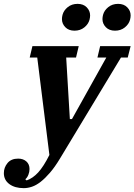

<svg xmlns="http://www.w3.org/2000/svg" viewBox="-103 -763 697 995"><path d="M20 212Q-26 212 -54.5 191Q-83 170 -83 134Q-83 105 -64 82Q-45 59 -9 59Q17 59 33.5 73.5Q50 88 50 113Q50 128 44 143Q38 158 28 166L35 172Q67 161 95 130.5Q123 100 153 40L90 -465H51L65 -524H305L291 -465H240L259 -146H270L448 -465H402L416 -524H574L559 -465H524L207 60Q181 103 156 132Q131 161 108 179Q85 197 63 204.5Q41 212 20 212ZM283 -604Q253 -604 235.5 -622Q218 -640 218 -664Q218 -674 221 -686Q227 -709 248 -726Q269 -743 299 -743Q329 -743 346.5 -725Q364 -707 364 -683Q364 -673 361 -661Q355 -638 334 -621Q313 -604 283 -604ZM493 -604Q463 -604 445.5 -622Q428 -640 428 -664Q428 -674 431 -686Q437 -709 458 -726Q479 -743 509 -743Q539 -743 556.5 -725Q574 -707 574 -683Q574 -673 571 -661Q565 -638 544 -621Q523 -604 493 -604Z"/></svg>

Font: IBM Plex Serif
Style: Bold Italic
Weight: 700
Italic angle: -14°
Designer: Mike Abbink, Paul van der Laan, Pieter van Rosmalen
Foundry: Bold Monday
Version: Version 3.001